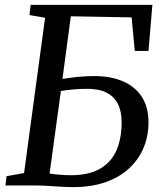

<svg xmlns="http://www.w3.org/2000/svg" viewBox="-20 -763 671 790"><path d="M279.5 7Q265 7 244.8 6Q224.5 5 202.8 3.5Q181 2 160.8 1Q140.5 0 125 0H2.5L7 -38L79 -51L165.5 -690L101.5 -701L106 -743H607L591 -553.5H534.5L521.5 -691.5L271.5 -696L237 -438.5Q249 -440 270 -443Q291 -446 316.8 -448Q342.5 -450 368 -450Q437 -450 487 -428Q537 -406 564 -363.8Q591 -321.5 591 -259.5Q591 -203.5 570.8 -155Q550.5 -106.5 511 -70Q471.5 -33.5 413.5 -13.2Q355.5 7 279.5 7ZM271 -42Q345 -42 391.2 -68.5Q437.5 -95 459 -144Q480.5 -193 480.5 -261Q480.5 -305.5 464.5 -336.5Q448.5 -367.5 415.2 -383.2Q382 -399 329.5 -397.5Q307.5 -397.5 279 -394.8Q250.5 -392 230.5 -388.5L184 -49Q203.5 -46 226.8 -44Q250 -42 271 -42Z"/></svg>

Font: Merriweather 28pt
Style: Italic
Weight: 400
Italic angle: -7.8°
Version: Version 2.101